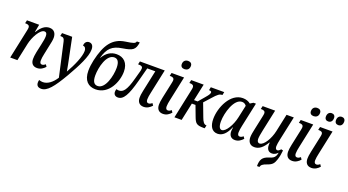

<svg xmlns="http://www.w3.org/2000/svg" viewBox="-66 -1526 4581 2530"><g transform="rotate(20 2225.0 -261.0)"><path d="M403 10C453 10 490 -18 517 -48L497 -77C478 -61 464 -55 448 -55C426 -55 417 -73 417 -101C417 -126 422 -160 430 -196L456 -321C467 -368 475 -409 475 -439C475 -496 449 -546 380 -546C319 -546 267 -506 221 -429H216L236 -536H65L55 -492H64C95 -492 118 -484 118 -452C118 -442 116 -428 112 -411L25 0H126L179 -249C199 -342 270 -478 333 -478C363 -478 370 -452 370 -424C370 -393 363 -355 351 -301L326 -187C316 -138 314 -109 314 -86C314 -33 338 10 403 10Z M548 248C630 248 704 158 819 -40C919 -214 997 -365 997 -465C997 -518 974 -546 934 -546C902 -546 873 -522 873 -475C901 -475 918 -451 918 -417C918 -336 858 -200 790 -81C781 -135 766 -212 754 -267L699 -536H557L548 -492H557C591 -492 605 -479 614 -439L719 31C667 112 604 158 538 158C520 158 503 154 485 148C481 161 480 173 480 184C480 224 501 248 548 248Z M1223 10C1409 10 1497 -195 1497 -336C1497 -459 1429 -521 1330 -521C1248 -521 1186 -477 1143 -403H1139C1178 -540 1232 -599 1376 -620C1515 -642 1545 -664 1562 -770H1521C1514 -739 1485 -731 1379 -716C1205 -690 1123 -572 1070 -339C1059 -289 1052 -237 1052 -190C1052 -52 1122 10 1223 10ZM1234 -41C1188 -41 1159 -74 1159 -162C1159 -275 1206 -471 1315 -471C1361 -471 1390 -438 1390 -350C1390 -239 1342 -41 1234 -41Z M1537 10C1613 10 1662 -73 1720 -290L1771 -483H1884L1821 -187C1810 -139 1808 -109 1808 -87C1808 -34 1833 10 1898 10C1948 10 1985 -18 2012 -48L1992 -77C1973 -61 1959 -55 1943 -55C1920 -55 1911 -73 1911 -101C1911 -126 1917 -161 1925 -197L1997 -536H1649L1639 -492H1649C1683 -492 1704 -484 1704 -456C1704 -447 1702 -436 1699 -422L1666 -302C1620 -129 1578 -81 1519 -81C1508 -81 1496 -83 1483 -87C1479 -74 1476 -61 1476 -49C1476 -10 1501 10 1537 10Z M2234 -641C2267 -641 2301 -659 2301 -709C2301 -745 2276 -760 2245 -760C2208 -760 2179 -737 2179 -692C2179 -657 2202 -641 2234 -641ZM2169 10C2219 10 2256 -18 2282 -48L2263 -77C2244 -61 2230 -55 2214 -55C2191 -55 2182 -73 2182 -101C2182 -126 2188 -161 2196 -197L2268 -536H2093L2083 -492H2092C2123 -492 2146 -484 2146 -452C2146 -442 2143 -425 2139 -407L2092 -187C2083 -144 2079 -113 2079 -88C2079 -33 2104 10 2169 10Z M2328 0H2429L2482 -248H2533L2588 -102C2619 -20 2638 0 2735 0H2752L2762 -44H2758C2727 -44 2706 -73 2687 -126L2616 -314L2697 -404C2759 -474 2782 -492 2822 -492L2831 -536H2643L2634 -492C2657 -492 2670 -485 2670 -472C2670 -458 2663 -439 2619 -389L2544 -301H2493L2543 -536H2368L2358 -492H2367C2398 -492 2421 -484 2421 -452C2421 -442 2419 -428 2415 -411Z M2934 10C3003 10 3056 -43 3096 -139H3100C3095 -111 3094 -96 3094 -81C3094 -30 3120 10 3177 10C3227 10 3264 -19 3290 -48L3271 -77C3252 -61 3238 -55 3221 -55C3200 -55 3190 -72 3190 -101C3190 -127 3196 -164 3204 -200L3276 -536H3241L3199 -510C3173 -532 3136 -546 3091 -546C2918 -546 2816 -319 2816 -156C2816 -59 2852 10 2934 10ZM2971 -55C2943 -55 2922 -85 2922 -158C2922 -279 2986 -496 3097 -496C3118 -496 3141 -489 3159 -463L3121 -288C3097 -174 3026 -55 2971 -55Z M3450 10C3517 10 3567 -32 3618 -116H3622C3621 -103 3621 -92 3621 -82C3621 -27 3646 9 3697 9C3728 9 3754 -6 3778 -31C3775 -12 3770 6 3762 20C3746 46 3730 57 3681 72C3593 99 3570 143 3570 232H3604C3611 204 3627 186 3693 164C3762 140 3778 110 3797 53C3810 14 3818 -33 3822 -78L3795 -85C3778 -65 3764 -55 3750 -55C3730 -55 3720 -72 3720 -101C3720 -125 3727 -162 3735 -200L3807 -536H3705L3652 -288C3629 -179 3560 -59 3500 -59C3471 -59 3462 -86 3462 -111C3462 -139 3470 -182 3481 -235L3545 -536H3370L3360 -492H3369C3400 -492 3423 -484 3423 -452C3423 -442 3420 -425 3416 -407L3375 -214C3366 -173 3357 -127 3357 -97C3357 -39 3383 10 3450 10Z M4045 -641C4078 -641 4112 -659 4112 -709C4112 -745 4087 -760 4056 -760C4019 -760 3990 -737 3990 -692C3990 -657 4013 -641 4045 -641ZM3980 10C4030 10 4067 -18 4093 -48L4074 -77C4055 -61 4041 -55 4025 -55C4002 -55 3993 -73 3993 -101C3993 -126 3999 -161 4007 -197L4079 -536H3904L3894 -492H3903C3934 -492 3957 -484 3957 -452C3957 -442 3954 -425 3950 -407L3903 -187C3894 -144 3890 -113 3890 -88C3890 -33 3915 10 3980 10Z M4250 -641C4278 -641 4308 -658 4308 -709C4308 -744 4287 -760 4258 -760C4224 -760 4200 -735 4200 -693C4200 -658 4221 -641 4250 -641ZM4392 -641C4419 -641 4450 -658 4450 -709C4450 -744 4428 -760 4400 -760C4365 -760 4341 -735 4341 -693C4341 -658 4362 -641 4392 -641ZM4250 10C4300 10 4336 -16 4364 -48L4345 -77C4326 -61 4313 -55 4297 -55C4274 -55 4264 -73 4264 -101C4264 -126 4270 -160 4278 -197L4350 -536H4175L4165 -492H4174C4205 -492 4228 -484 4228 -452C4228 -442 4225 -425 4221 -407L4174 -187C4164 -142 4161 -109 4161 -87C4161 -34 4186 10 4250 10Z"/></g></svg>

Font: Noto Serif Condensed Medium
Style: Italic
Weight: 500
Width: 3
Italic angle: -12°
Designer: Monotype Design Team
Foundry: Monotype Imaging Inc.
Version: Version 2.013